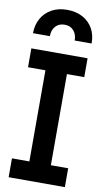

<svg xmlns="http://www.w3.org/2000/svg" viewBox="-108 -1059 600 1108"><g transform="rotate(10 192.0 -505.0)"><path d="M364.5 -843H265.5Q265.5 -879.5 245.8 -901.2Q226 -923 193 -923Q160 -923 140 -901.2Q120 -879.5 120 -843H21Q21.5 -892.5 42.8 -930Q64 -967.5 102.5 -988.8Q141 -1010 192.5 -1010Q245 -1010 283.8 -989Q322.5 -968 343.8 -930.5Q365 -893 364.5 -843ZM27 -644.5V-755H356.5V-644.5H255V-110.5H356.5V0H27V-110.5H129V-644.5Z"/></g></svg>

Font: Hepta Slab ExtraLight SemiBold
Style: Regular
Weight: 600
Version: Version 1.102